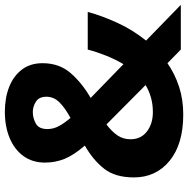

<svg xmlns="http://www.w3.org/2000/svg" viewBox="-12 -752 774 790"><g transform="rotate(-90 375.0 -357.0)"><path d="M310 -724Q368 -724 413 -706Q458 -688 484 -653.5Q510 -619 510 -569Q510 -500 469 -453Q428 -406 367 -371L506 -236Q526 -270 541 -307.5Q556 -345 566 -383H721Q706 -327 677 -263Q648 -199 603 -143L750 0H566L510 -55Q467 -25 414 -7.5Q361 10 299 10Q177 10 108.5 -46Q40 -102 40 -193Q40 -269 75 -314.5Q110 -360 171 -395Q132 -440 116.5 -478Q101 -516 101 -559Q101 -610 127.5 -647Q154 -684 201.5 -704Q249 -724 310 -724ZM258 -306Q230 -285 213.5 -261.5Q197 -238 197 -207Q197 -164 229 -139.5Q261 -115 309 -115Q341 -115 369 -123Q397 -131 420 -145ZM309 -609Q284 -609 261.5 -596.5Q239 -584 239 -549Q239 -524 251.5 -501Q264 -478 285 -454Q327 -477 349.5 -500Q372 -523 372 -553Q372 -583 352 -596Q332 -609 309 -609Z"/></g></svg>

Font: Noto Naskh Arabic
Style: Regular
Weight: 400
Designer: Monotype Design Team, David Williams, Mohamad Dakak and Nizar Qandah
Foundry: Monotype Imaging Inc.
Version: Version 2.013